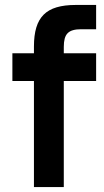

<svg xmlns="http://www.w3.org/2000/svg" viewBox="-20 -755 418 775"><path d="M30 -428V-540H117V-567.5Q117 -612 126.5 -643.8Q136 -675.5 156.2 -695.8Q176.5 -716 208.5 -725.5Q240.5 -735 285 -735H368V-637H307.5Q288 -637 274.8 -633.2Q261.5 -629.5 253.2 -621.2Q245 -613 241.2 -599.2Q237.5 -585.5 237.5 -566V-540H368V-428H237.5V0H117V-428Z"/></svg>

Font: Vela Sans Bd
Style: Bold
Weight: 700
Designer: Principal design: Mikhail Sharanda - project Manrope.
Design modification: Ravid Balaliev
Foundry: Mikhail Sharanda
Version: Version 1.001